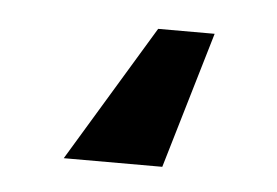

<svg xmlns="http://www.w3.org/2000/svg" viewBox="-29 7 343 238"><g transform="rotate(5 143.0 126.0)"><path d="M230 41 179.7 210.9H57.1L159.7 41Z"/></g></svg>

Font: Interop SemBd
Style: Regular
Weight: 600
Designer: Rasmus Andersson, Google, Jang Haemin
Foundry: jhaemin
Version: Version 1.007